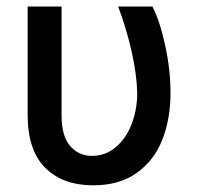

<svg xmlns="http://www.w3.org/2000/svg" viewBox="-20 -550 599 580"><path d="M166 -530.3V-202.1Q166 -138.2 192.1 -108.6Q218.3 -79.1 257.8 -79.1Q297.9 -79.1 328.9 -104.7Q359.9 -130.4 377.2 -174.1Q394.5 -217.8 394.5 -269.5Q393.1 -327.1 377 -397.2Q360.8 -467.3 336.9 -530.3H440.4Q463.4 -485.4 479.2 -411.9Q495.1 -338.4 495.1 -269.5Q495.1 -191.4 470.5 -128.4Q445.8 -65.4 393.3 -27.8Q340.8 9.8 261.7 9.8Q169.4 9.8 116.5 -43.2Q63.5 -96.2 63.5 -203.1V-530.3Z"/></svg>

Font: Pretendard GOV Medium
Style: Regular
Weight: 500
Designer: Base glyphs from Inter by Rasmus Andersson; Hangeul glyphs from Noto Sans CJK(Source Han Sans) by Jang Soo-young and Kan
Foundry: Kil Hyung-jin
Version: Version 1.309